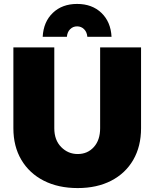

<svg xmlns="http://www.w3.org/2000/svg" viewBox="-20 -942 785 976"><path d="M256 -290Q256 -230 291 -194.5Q326 -159 375 -159Q425 -159 457 -194.5Q489 -230 489 -290V-701H697V-290Q697 -198 657.5 -129.5Q618 -61 545.5 -23.5Q473 14 375 14Q276 14 202.5 -23.5Q129 -61 88.5 -129.5Q48 -198 48 -290V-701H256ZM320 -755H197Q201 -831 248.5 -876.5Q296 -922 372 -922Q448 -922 495.5 -876.5Q543 -831 547 -755H424Q422 -779 407.5 -793.5Q393 -808 372 -808Q351 -808 336.5 -793.5Q322 -779 320 -755Z"/></svg>

Font: Alexandria ExtraBold
Style: Regular
Weight: 800
Designer: Mohamed Gaber
Foundry: Kief Type Foundry
Version: Version 5.100